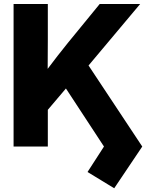

<svg xmlns="http://www.w3.org/2000/svg" viewBox="-20 -748 753 980"><path d="M177.7 -132.8V-333.5Q201.7 -367.2 225.3 -399.2Q249 -431.2 273.9 -462.9Q298.8 -494.6 326.2 -528.8L488.8 -727.5H695.3L389.6 -363.3L374.5 -364.7ZM49.3 0V-727.5H224.1V-548.3L223.1 -352.1L224.1 -268.1V0ZM563 212.9 426.8 129.9 510.7 0 306.6 -311.5 412.6 -442.9 706.1 0Z"/></svg>

Font: Inter 28pt ExtraBold
Style: Regular
Weight: 800
Designer: Rasmus Andersson
Foundry: rsms
Version: Version 4.001;git-66647c0bb